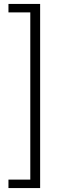

<svg xmlns="http://www.w3.org/2000/svg" viewBox="-20 -762 346 976"><path d="M23 194V151H134V-699H23V-742H184V194Z"/></svg>

Font: Montserrat Alternates Light
Style: Regular
Weight: 300
Designer: Julieta Ulanovsky
Foundry: Julieta Ulanovsky
Version: Version 7.200